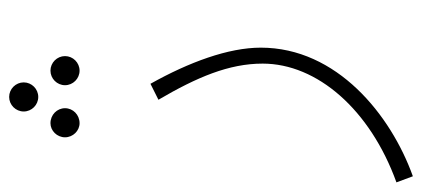

<svg xmlns="http://www.w3.org/2000/svg" viewBox="-274 -404 900 409"><g transform="rotate(-90 175.5 -200.0)"><path d="M173 -568C190 -568 204 -582 204 -599C204 -616 190 -630 173 -630C156 -630 142 -616 142 -599C142 -582 156 -568 173 -568ZM117 -480C135 -480 149 -494 149 -511C149 -528 135 -542 117 -542C101 -542 87 -528 87 -511C87 -494 101 -480 117 -480ZM229 -480C246 -480 260 -494 260 -511C260 -528 246 -542 229 -542C212 -542 198 -528 198 -511C198 -494 212 -480 229 -480ZM4 230C135 183 278 68 278 -94C278 -163 247 -247 201 -329L167 -312C215 -230 244 -162 244 -90C244 26 146 139 -9 195Z"/></g></svg>

Font: Noto Sans Arabic ExtLt
Style: Regular
Weight: 200
Designer: Monotype Design Team, Nadine Chahine, Nizar Qandah and Khaled Hosny
Foundry: Monotype Imaging Inc.
Version: Version 2.012